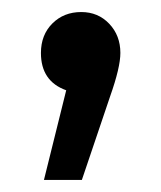

<svg xmlns="http://www.w3.org/2000/svg" viewBox="-20 -151 267 319"><path d="M115 -131Q143 -131 161.5 -111.5Q180 -92 180 -63Q180 -39 163 9L116 148H53L90 -1Q48 -16 48 -63Q48 -93 67 -112Q86 -131 115 -131Z"/></svg>

Font: Montserrat
Style: Regular
Weight: 500
Designer: Julieta Ulanovsky
Foundry: Julieta Ulanovsky
Version: Version 7.200;PS 007.200;hotconv 1.0.88;makeotf.lib2.5.64775